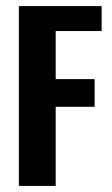

<svg xmlns="http://www.w3.org/2000/svg" viewBox="-20 -611 369 631"><path d="M42 0V-591H314V-509H163V-351H291V-260H163V0Z"/></svg>

Font: Alumni Sans Thin
Style: Bold
Weight: 700
Version: Version 1.018